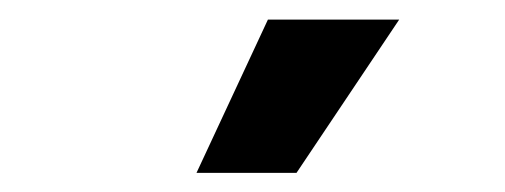

<svg xmlns="http://www.w3.org/2000/svg" viewBox="-20 -776 518 197"><path d="M254.9 -755.9H389.6L284.2 -598.6H181.6Z"/></svg>

Font: Pretendard Std
Style: Bold
Weight: 700
Designer: Base glyphs from Inter by Rasmus Andersson; Hangeul glyphs from Noto Sans CJK(Source Han Sans) by Jang Soo-young and Kan
Foundry: Kil Hyung-jin
Version: Version 1.309